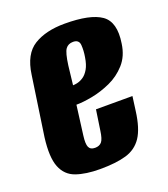

<svg xmlns="http://www.w3.org/2000/svg" viewBox="-102 -576 579 663"><g transform="rotate(-20 187.5 -245.0)"><path d="M154 12Q102 12 66.5 -0.5Q31 -13 16.5 -49.5Q2 -86 11 -157L43 -375Q53 -448 97 -475Q141 -502 210 -502Q304 -502 344 -474Q384 -446 372 -370Q366 -326 340.5 -297.5Q315 -269 280.5 -253.5Q246 -238 212 -231.5Q178 -225 153 -225L139 -117Q135 -87 140.5 -75Q146 -63 163 -63Q179 -63 187.5 -73Q196 -83 200 -113L211 -187H345L338 -135Q330 -73 309 -41.5Q288 -10 250.5 1Q213 12 154 12ZM165 -292Q172 -292 182.5 -294.5Q193 -297 204 -304.5Q215 -312 224 -327.5Q233 -343 237 -369Q241 -392 239.5 -412.5Q238 -433 216 -433Q198 -433 188.5 -420Q179 -407 173 -362Z"/></g></svg>

Font: Alumni Sans ExtraBold
Style: Italic
Weight: 800
Italic angle: -8°
Designer: Robert E. Leuschke
Foundry: Robert E. Leuschke
Version: Version 1.016